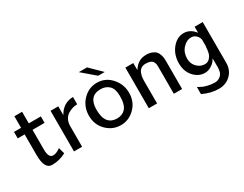

<svg xmlns="http://www.w3.org/2000/svg" viewBox="-87 -1208 2457 1933"><g transform="rotate(-30 1141.5 -241.5)"><path d="M19 -397V-472.2H101.1V-606.9H190.9V-472.2H331.1V-397H190.9V-168Q190.9 -69.8 243.2 -69.8Q282.2 -69.8 329.1 -105L349.1 -33.2Q273.9 7.8 187 7.8Q99.1 7.8 99.1 -157.2V-397Z M443.8 0V-472.2H533.7V-370.1Q592.8 -478 709 -480V-395Q682.1 -395 655.5 -387.5Q628.9 -379.9 600.8 -363.5Q572.8 -347.2 555.4 -314.7Q538.1 -282.2 538.1 -236.8V0Z M986.8 -483.9Q1085.9 -483.9 1152.8 -408.9Q1219.7 -334 1219.7 -233.9Q1219.7 -130.9 1150.6 -61.5Q1081.5 7.8 986.8 7.8Q892.6 7.8 823 -61Q753.4 -129.9 753.4 -234.9Q753.4 -339.8 822.5 -411.9Q891.6 -483.9 986.8 -483.9ZM849.6 -249Q849.6 -156.2 886.7 -111.8Q922.9 -69.8 986.8 -69.8Q1046.9 -69.8 1082.5 -106.9Q1123.5 -148.9 1123.5 -251Q1123.5 -335.9 1085 -372.6Q1046.4 -409.2 986.8 -409.2Q849.6 -409.2 849.6 -249ZM884.8 -667H980.5L1111.8 -538.1H1035.6Z M1313.5 0V-472.2H1405.3V-423.8L1406.7 -390.1Q1460 -480 1557.6 -480Q1597.7 -480 1626 -468Q1654.3 -456.1 1668.5 -439.9Q1682.6 -423.8 1690.7 -397.9Q1698.7 -372.1 1699.7 -355.5Q1700.7 -338.9 1700.7 -314.9V0H1604.5V-315.9Q1604.5 -333 1602.5 -344.5Q1600.6 -356 1592 -372.1Q1583.5 -388.2 1562 -396.5Q1540.5 -404.8 1507.3 -404.8Q1476.6 -404.8 1455.1 -389.4Q1433.6 -374 1424.6 -349.6Q1415.5 -325.2 1412.6 -306.6Q1409.7 -288.1 1409.7 -270V0Z M1801.3 -237.8Q1801.3 -338.9 1858.6 -409.4Q1916 -480 1994.1 -480Q2069.3 -480 2123 -410.2V-480H2217.3V-8.8Q2217.3 77.1 2162.1 130.6Q2106.9 184.1 2023.9 184.1Q1932.1 184.1 1839.4 139.2V57.1Q1868.2 73.2 1885.7 81.5Q1903.3 89.8 1941.7 99.4Q1980 108.9 2022 108.9Q2060.1 108.9 2090.6 81.5Q2121.1 54.2 2121.1 -9.8V-80.1L2120.1 -113.8Q2111.3 -96.7 2097.7 -79.8Q2084 -63 2052 -43.9Q2020 -24.9 1981.9 -24.9Q1910.2 -24.9 1855.7 -85Q1801.3 -145 1801.3 -237.8ZM1897 -237.8Q1897 -178.7 1936 -139.9Q1975.1 -101.1 2025.9 -101.1Q2060.1 -101.1 2082.5 -125.5Q2105 -149.9 2112.5 -181.4Q2120.1 -212.9 2121.1 -250H2123V-321.8Q2123 -350.6 2098.6 -377.7Q2074.2 -404.8 2038.1 -404.8Q1983.9 -404.8 1940.4 -357.2Q1897 -309.6 1897 -237.8Z"/></g></svg>

Font: CMU Bright
Style: SemiBold
Weight: 600
Version: Version 0.7.0